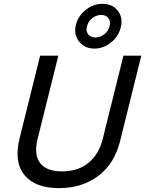

<svg xmlns="http://www.w3.org/2000/svg" viewBox="-20 -963 751 993"><path d="M284.2 10Q162.5 10 106.7 -57.5Q50.8 -125 81.7 -249.2L187.5 -675H281.7L175 -246.7Q154.2 -165 186.7 -120.8Q219.2 -76.7 301.7 -76.7Q383.3 -76.7 437.5 -120.8Q491.7 -165 511.7 -245.8L618.3 -675H710.8L600.8 -232.5Q571.7 -115.8 487.9 -52.9Q404.2 10 284.2 10ZM467.5 -711.7Q433.3 -711.7 409.2 -728.8Q385 -745.8 374.6 -773.8Q364.2 -801.7 372.5 -835Q384.2 -880.8 423.8 -912.1Q463.3 -943.3 509.2 -943.3Q561.7 -943.3 589.6 -907.1Q617.5 -870.8 604.2 -820Q592.5 -773.3 553.3 -742.5Q514.2 -711.7 467.5 -711.7ZM474.2 -769.2Q498.3 -769.2 519.6 -785.8Q540.8 -802.5 546.7 -827.5Q553.3 -852.5 540.8 -869.2Q528.3 -885.8 503.3 -885.8Q479.2 -885.8 457.5 -869.2Q435.8 -852.5 430 -827.5Q422.5 -803.3 435.8 -786.2Q449.2 -769.2 474.2 -769.2Z"/></svg>

Font: Funnel Sans
Style: Italic
Weight: 400
Italic angle: -14.036°
Version: Version 1.000; Beta; Release 5; Build 24; ttfautohint (v1.8.